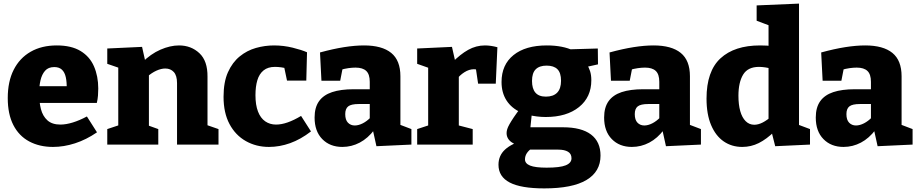

<svg xmlns="http://www.w3.org/2000/svg" viewBox="-20 -802 5089 1065"><path d="M274 13Q199 13 142 -17.5Q85 -48 54 -108.5Q23 -169 23 -258Q23 -350 56 -415Q89 -480 150 -515Q211 -550 295 -550Q376 -550 427 -519Q478 -488 501.5 -433.5Q525 -379 525 -311Q525 -292 523.5 -272Q522 -252 517 -231H162V-324H374L350 -307Q351 -346 345 -373.5Q339 -401 323.5 -415.5Q308 -430 281 -430Q248 -430 230 -409.5Q212 -389 204.5 -356Q197 -323 197 -284Q197 -236 207 -197Q217 -158 243 -134.5Q269 -111 315 -111Q346 -111 383.5 -122.5Q421 -134 462 -156L518 -68Q458 -27 396 -7Q334 13 274 13Z M575 0V-86L656 -113L636 -89V-447L656 -420L575 -448V-533L768 -542L789 -448L768 -455Q816 -503 870 -526.5Q924 -550 973 -550Q1040 -550 1086 -507Q1132 -464 1131 -376V-89L1117 -112L1192 -86V0H962V-341Q962 -383 944 -402.5Q926 -422 897 -422Q874 -422 847.5 -410Q821 -398 795 -375L806 -398V-86L791 -110L858 -86V0Z M1472 13Q1401 13 1343.5 -19.5Q1286 -52 1253 -114Q1220 -176 1220 -265Q1220 -347 1244.5 -401.5Q1269 -456 1309.5 -489Q1350 -522 1399.5 -536Q1449 -550 1500 -550Q1553 -550 1603.5 -537.5Q1654 -525 1683 -512L1679 -355H1572L1556 -431L1569 -422Q1558 -426 1540 -428.5Q1522 -431 1505 -431Q1466 -431 1442 -411.5Q1418 -392 1407.5 -357Q1397 -322 1397 -274Q1397 -220 1411 -183.5Q1425 -147 1451 -129Q1477 -111 1511 -111Q1541 -111 1575.5 -123Q1610 -135 1650 -159L1705 -73Q1648 -29 1589.5 -8Q1531 13 1472 13Z M2201 -84 2178 -118 2262 -86V0L2068 9L2047 -86L2057 -83Q2021 -35 1975.5 -11Q1930 13 1879 13Q1810 13 1767.5 -30.5Q1725 -74 1725 -150Q1725 -206 1749.5 -240.5Q1774 -275 1822 -291Q1870 -307 1942 -307H2040L2031 -297V-348Q2031 -390 2011.5 -408.5Q1992 -427 1952 -427Q1934 -427 1912.5 -424Q1891 -421 1867 -414L1882 -431L1867 -354H1763L1755 -511Q1828 -531 1888.5 -540.5Q1949 -550 1999 -550Q2099 -550 2150 -508.5Q2201 -467 2201 -379ZM1895 -169Q1895 -137 1910 -121.5Q1925 -106 1948 -106Q1969 -106 1992.5 -118Q2016 -130 2037 -152L2031 -129V-236L2041 -225H1970Q1928 -225 1911.5 -212Q1895 -199 1895 -169Z M2294 0V-86L2370 -111L2355 -87V-447L2373 -420L2294 -448V-533L2487 -542L2508 -449L2487 -454Q2533 -501 2577 -525.5Q2621 -550 2670 -550Q2702 -550 2739 -540L2730 -338H2632L2616 -446L2631 -414Q2626 -416 2620.5 -417Q2615 -418 2609 -418Q2582 -418 2555.5 -401Q2529 -384 2512 -360L2525 -404V-87L2506 -111L2602 -86V0Z M2999 243Q2870 243 2807.5 210.5Q2745 178 2745 112Q2745 61 2781.5 27.5Q2818 -6 2888 -25L2886 10Q2844 6 2817 -13.5Q2790 -33 2790 -64Q2790 -74 2793.5 -85.5Q2797 -97 2806 -113Q2815 -129 2830 -151.5Q2845 -174 2869 -205L2870 -178Q2817 -202 2789.5 -245Q2762 -288 2762 -347Q2762 -443 2828.5 -496.5Q2895 -550 3013 -550Q3102 -550 3162 -521L3124 -528L3296 -533L3297 -445L3225 -429L3235 -445Q3246 -429 3253 -407.5Q3260 -386 3260 -357Q3260 -263 3191.5 -208Q3123 -153 3007 -153Q2958 -153 2910 -165L2931 -181L2921 -85L2901 -96H3103Q3205 -96 3258 -56Q3311 -16 3311 61Q3311 150 3233 196.5Q3155 243 2999 243ZM3012 128Q3086 128 3118 115Q3150 102 3150 76Q3150 51 3130.5 39.5Q3111 28 3077 28H2895L2932 19Q2892 46 2892 82Q2892 105 2920.5 116.5Q2949 128 3012 128ZM3008 -266Q3049 -266 3070.5 -288Q3092 -310 3092 -354Q3092 -398 3072 -418Q3052 -438 3012 -438Q2972 -438 2951.5 -417.5Q2931 -397 2931 -353Q2931 -310 2950 -288Q2969 -266 3008 -266Z M3807 -84 3784 -118 3868 -86V0L3674 9L3653 -86L3663 -83Q3627 -35 3581.5 -11Q3536 13 3485 13Q3416 13 3373.5 -30.5Q3331 -74 3331 -150Q3331 -206 3355.5 -240.5Q3380 -275 3428 -291Q3476 -307 3548 -307H3646L3637 -297V-348Q3637 -390 3617.5 -408.5Q3598 -427 3558 -427Q3540 -427 3518.5 -424Q3497 -421 3473 -414L3488 -431L3473 -354H3369L3361 -511Q3434 -531 3494.5 -540.5Q3555 -550 3605 -550Q3705 -550 3756 -508.5Q3807 -467 3807 -379ZM3501 -169Q3501 -137 3516 -121.5Q3531 -106 3554 -106Q3575 -106 3598.5 -118Q3622 -130 3643 -152L3637 -129V-236L3647 -225H3576Q3534 -225 3517.5 -212Q3501 -199 3501 -169Z M4097 13Q4039 13 3994.5 -17.5Q3950 -48 3924.5 -108Q3899 -168 3899 -255Q3899 -407 3976.5 -478.5Q4054 -550 4196 -550Q4214 -550 4233.5 -549Q4253 -548 4273 -544L4243 -526V-673L4254 -658L4177 -687V-772L4412 -782V-93L4393 -116L4473 -86V0L4280 9L4258 -78L4276 -73Q4232 -30 4189 -8.5Q4146 13 4097 13ZM4164 -110Q4186 -110 4210.5 -122.5Q4235 -135 4262 -159L4243 -109V-459L4263 -420Q4222 -431 4190 -431Q4128 -431 4102 -388Q4076 -345 4076 -271Q4076 -222 4086 -186Q4096 -150 4116 -130Q4136 -110 4164 -110Z M4981 -84 4958 -118 5042 -86V0L4848 9L4827 -86L4837 -83Q4801 -35 4755.5 -11Q4710 13 4659 13Q4590 13 4547.5 -30.5Q4505 -74 4505 -150Q4505 -206 4529.5 -240.5Q4554 -275 4602 -291Q4650 -307 4722 -307H4820L4811 -297V-348Q4811 -390 4791.5 -408.5Q4772 -427 4732 -427Q4714 -427 4692.5 -424Q4671 -421 4647 -414L4662 -431L4647 -354H4543L4535 -511Q4608 -531 4668.5 -540.5Q4729 -550 4779 -550Q4879 -550 4930 -508.5Q4981 -467 4981 -379ZM4675 -169Q4675 -137 4690 -121.5Q4705 -106 4728 -106Q4749 -106 4772.5 -118Q4796 -130 4817 -152L4811 -129V-236L4821 -225H4750Q4708 -225 4691.5 -212Q4675 -199 4675 -169Z"/></svg>

Font: Bitter Thin ExtraBold
Style: Regular
Weight: 800
Version: Version 3.020